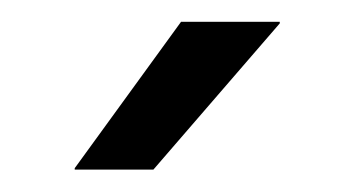

<svg xmlns="http://www.w3.org/2000/svg" viewBox="-20 -703 324 175"><path d="M145 -683.1H235V-681.7L119.8 -548.4H48.1V-549.7Z"/></svg>

Font: Anek Bangla Medium
Style: Regular
Weight: 500
Designer: Sulekha Rajkumar (Bangla), Yesha Goshar (Latin)
Foundry: Ek Type
Version: Version 1.003